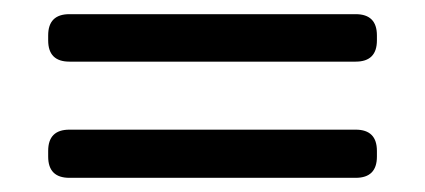

<svg xmlns="http://www.w3.org/2000/svg" viewBox="-20 -358 600 271"><path d="M512 -145V-137Q512 -107 482 -107H78Q48 -107 48 -137V-145Q48 -175 78 -175H482Q512 -175 512 -145ZM512 -308V-301Q512 -271 482 -271H78Q48 -271 48 -301V-308Q48 -338 78 -338H482Q512 -338 512 -308Z"/></svg>

Font: mmAsap
Style: Regular
Weight: 400
Designer: Pablo Cosgaya
Foundry: Omnibus-Type
Version: Version 1.001